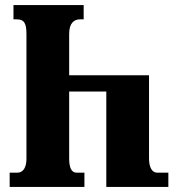

<svg xmlns="http://www.w3.org/2000/svg" viewBox="-20 -734 696 755"><path d="M598 -55C579 -55 566 -74 566 -111V-438H252V-601C252 -643 271 -658 295 -658H309V-714H33V-658H45C75 -658 84 -643 84 -600V-110C84 -75 71 -55 48 -55H18V1H312V-55H281C261 -55 252 -75 252 -110V-374H398V1H642V-55Z"/></svg>

Font: Noto Serif Georgian ExtraCondensed Black
Style: Regular
Weight: 900
Width: 2
Designer: Monotype Design Team, Akaki Razmadze
Foundry: Google LLC
Version: Version 2.003